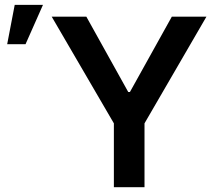

<svg xmlns="http://www.w3.org/2000/svg" viewBox="-20 -776 920 796"><path d="M337.9 -707 511.7 -394.5H518.6L692.4 -707H835.9L579.1 -264.6V0H452.1V-264.6L194.3 -707ZM41 -755.9H158.2L85.9 -592.8H9.8Z"/></svg>

Font: Pretendard JP SemiBold
Style: Regular
Weight: 600
Designer: Base glyphs from Inter by Rasmus Andersson; Hangeul glyphs from Noto Sans CJK(Source Han Sans) by Jang Soo-young and Kan
Foundry: Kil Hyung-jin
Version: Version 1.309